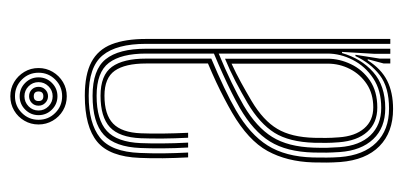

<svg xmlns="http://www.w3.org/2000/svg" viewBox="-230 -564 800 381"><g transform="rotate(-90 170.5 -374.0)"><path d="M273.5 0V-484.8Q273.5 -543.2 250.6 -570.9Q227.8 -598.5 170.5 -598.5Q115.8 -598.5 87.5 -576.2Q59.2 -554 57 -497Q56 -474.2 56.2 -450Q56.5 -425.8 57.8 -401.2H48.2Q46.8 -427 46.5 -451Q46.2 -475 47.2 -497.2Q49.5 -557 79.2 -581.6Q109 -606.2 170.5 -606.2Q212.8 -606.2 237.4 -593.1Q262 -580 272.6 -553Q283.2 -526 283.2 -484.8V0ZM146.5 -18Q181.2 -18 205.1 -33.9Q229 -49.8 241.6 -74.4Q254.2 -99 254.2 -124.5V-340.5Q224.2 -328.2 197.1 -315.1Q170 -302 150.8 -290.8Q108.2 -265.5 88.8 -234.4Q69.2 -203.2 67.5 -151.8Q67 -136.5 67.2 -125.9Q67.5 -115.2 68.5 -100.5Q71.5 -60.8 92 -39.4Q112.5 -18 146.5 -18ZM147.2 -25.8Q116.5 -25.8 98.8 -45.8Q81 -65.8 78.2 -101.8Q77 -117 77 -127.2Q77 -137.5 77.2 -151Q78.8 -200.8 97.1 -230Q115.5 -259.2 155.5 -283Q176.2 -295.2 198.6 -306.9Q221 -318.5 244 -328V-124.2Q244 -100.8 233.1 -78Q222.2 -55.2 200.8 -40.5Q179.2 -25.8 147.2 -25.8ZM147.5 -33.8Q174.2 -33.8 193.6 -46.6Q213 -59.5 223.6 -80.1Q234.2 -100.8 234.2 -124V-315Q214.5 -306 196.9 -296.2Q179.2 -286.5 160 -275.2Q121.2 -252 104.8 -224.2Q88.2 -196.5 87 -150.5Q86.8 -138.8 86.8 -128Q86.8 -117.2 88 -102Q90.2 -69.8 105.8 -51.8Q121.2 -33.8 147.5 -33.8ZM144.2 5.5Q98 5.5 70.5 -21.5Q43 -48.5 39 -99.2Q38 -113.8 37.9 -125.9Q37.8 -138 38.2 -153.2Q39.8 -205.2 60.9 -243.6Q82 -282 137 -314Q150.5 -321.8 165.5 -329.6Q180.5 -337.5 197.6 -345.5Q214.8 -353.5 234.5 -361.8V-484.8Q234.5 -526.2 220.1 -546.8Q205.8 -567.2 170.5 -567.2Q133 -567.2 115.2 -550Q97.5 -532.8 96 -494.8Q95.2 -475.2 95.5 -451.1Q95.8 -427 97 -401.2H87.2Q85.8 -428 85.6 -452.2Q85.5 -476.5 86.2 -495Q88 -537.8 108.1 -556.4Q128.2 -575 170.5 -575Q211.5 -575 227.9 -552.4Q244.2 -529.8 244.2 -484.8V-355.2Q214.8 -343 187.4 -330Q160 -317 141.5 -306.2Q94 -278.8 71.8 -243.4Q49.5 -208 48 -153Q47.8 -138 47.8 -126.2Q47.8 -114.5 48.8 -99.8Q52.5 -53 77.5 -27.8Q102.5 -2.5 145 -2.5Q187.5 -2.5 211.5 -21Q235.5 -39.5 249.2 -69.2H251.8L244.2 -20.8V0H234.5V-13L243 -44.8H240.8Q223.8 -18 200.4 -6.2Q177 5.5 144.2 5.5ZM253.8 0V-33L257.5 -95.8H255.2Q244.5 -58 217.5 -34Q190.5 -10 145.8 -10Q107 -10 84.4 -33.9Q61.8 -57.8 58.8 -100.2Q57.8 -115.5 57.6 -126.6Q57.5 -137.8 57.8 -152.2Q59.2 -205.8 79.8 -238.9Q100.2 -272 146.5 -298.8Q159.5 -306.2 176.2 -314.6Q193 -323 212.8 -332Q232.5 -341 254.2 -350V-484.8Q254.2 -534 235.8 -558.4Q217.2 -582.8 170.5 -582.8Q122.8 -582.8 100.6 -562.4Q78.5 -542 76.5 -495.2Q75.8 -478 75.9 -453.1Q76 -428.2 77.5 -401.2H67.8Q66.2 -427.5 66.1 -452.4Q66 -477.2 66.8 -495.5Q68.8 -546.2 93 -568.5Q117.2 -590.8 170.5 -590.8Q222 -590.8 242.9 -564.9Q263.8 -539 263.8 -484.8V0ZM169.5 -642Q154 -642 141.2 -649.5Q128.5 -657 121 -669.9Q113.5 -682.8 113.5 -698Q113.5 -713.5 121 -726.2Q128.5 -739 141.2 -746.5Q154 -754 169.5 -754Q185 -754 197.6 -746.5Q210.2 -739 217.9 -726.2Q225.5 -713.5 225.5 -698Q225.5 -682.8 217.9 -669.9Q210.2 -657 197.6 -649.5Q185 -642 169.5 -642ZM169.5 -651.2Q189 -651.2 202.6 -664.9Q216.2 -678.5 216.2 -698Q216.2 -717.5 202.6 -731.1Q189 -744.8 169.5 -744.8Q150 -744.8 136.4 -731.1Q122.8 -717.5 122.8 -698Q122.8 -678.5 136.4 -664.9Q150 -651.2 169.5 -651.2ZM169.5 -660.5Q154 -660.5 143 -671.5Q132 -682.5 132 -698Q132 -713.5 143 -724.5Q154 -735.5 169.5 -735.5Q185 -735.5 196 -724.5Q207 -713.5 207 -698Q207 -682.5 196 -671.5Q185 -660.5 169.5 -660.5ZM169.5 -670Q181 -670 189.2 -678.2Q197.5 -686.5 197.5 -698Q197.5 -709.8 189.2 -717.9Q181 -726 169.5 -726Q158 -726 149.6 -717.9Q141.2 -709.8 141.2 -698Q141.2 -686.5 149.6 -678.2Q158 -670 169.5 -670ZM169.5 -679.2Q161.8 -679.2 156.2 -684.8Q150.8 -690.2 150.8 -698Q150.8 -706 156.2 -711.4Q161.8 -716.8 169.5 -716.8Q177.5 -716.8 182.9 -711.4Q188.2 -706 188.2 -698Q188.2 -690.2 182.9 -684.8Q177.5 -679.2 169.5 -679.2ZM169.5 -688.5Q179 -688.5 179 -698Q179 -707.5 169.5 -707.5Q160 -707.5 160 -698Q160 -688.5 169.5 -688.5Z"/></g></svg>

Font: Big Shoulders Inline Text Thin ExtraLight
Style: Regular
Weight: 250
Version: Version 2.002